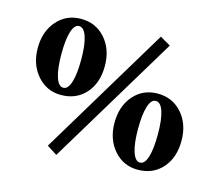

<svg xmlns="http://www.w3.org/2000/svg" viewBox="-105 -835 1154 1014"><g transform="rotate(15 472.0 -328.0)"><path d="M282.2 44.9 226.6 9.3 654.3 -701.2 711.9 -668ZM223.1 -267.1Q144.5 -267.1 93 -326.7Q41.5 -386.2 41.5 -475.6Q41.5 -566.4 92.8 -624.8Q144 -683.1 224.1 -683.1Q305.2 -683.1 356.9 -624.3Q408.7 -565.4 408.7 -474.1Q408.7 -381.3 357.7 -324.2Q306.6 -267.1 223.1 -267.1ZM225.6 -307.1Q251.5 -307.1 265.4 -351.3Q279.3 -395.5 279.3 -475.1Q279.3 -555.2 264.6 -599.4Q250 -643.6 223.1 -643.6Q197.8 -643.6 184.1 -599.9Q170.4 -556.2 170.4 -477.5Q170.4 -397.9 184.8 -352.5Q199.2 -307.1 225.6 -307.1ZM716.8 9.3Q638.2 9.3 586.7 -50Q535.2 -109.4 535.2 -199.2Q535.2 -290 585.9 -348.4Q636.7 -406.7 717.3 -406.7Q798.3 -406.7 850.1 -347.9Q901.9 -289.1 901.9 -197.8Q901.9 -105 851.1 -47.9Q800.3 9.3 716.8 9.3ZM719.2 -30.3Q745.1 -30.3 758.8 -74.5Q772.5 -118.7 772.5 -198.7Q772.5 -278.8 758.1 -322.8Q743.7 -366.7 716.8 -366.7Q691.4 -366.7 677.5 -323Q663.6 -279.3 663.6 -200.7Q663.6 -121.1 678.2 -75.7Q692.9 -30.3 719.2 -30.3Z"/></g></svg>

Font: Elstob 14pt
Style: Bold
Weight: 700
Designer: Peter S. Baker
Version: Version 1.015